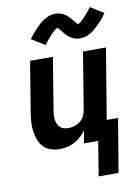

<svg xmlns="http://www.w3.org/2000/svg" viewBox="-102 -832 805 1101"><g transform="rotate(-10 300.0 -281.5)"><path d="M212 -594 135 -642Q148 -660 160.5 -674.5Q173 -689 184.5 -701Q196 -713 207.5 -723Q219 -733 234 -742Q249 -751 265 -756Q281 -761 297 -761Q305 -761 313 -760Q321 -759 328 -756.5Q335 -754 342.5 -750.5Q350 -747 355.5 -743Q361 -739 367.5 -733Q374 -727 379 -721.5Q384 -716 388 -711.5Q392 -707 398 -699.5Q404 -692 408.5 -687.5Q413 -683 416 -678Q419 -680 423 -682.5Q427 -685 431.5 -688.5Q436 -692 439 -694.5Q442 -697 444.5 -699.5Q447 -702 450 -705Q453 -708 456 -711Q459 -714 462.5 -718Q466 -722 469.5 -726Q473 -730 476.5 -734.5Q480 -739 484 -743.5Q488 -748 492 -753.5Q496 -759 500 -764L577 -716Q564 -698 552 -683.5Q540 -669 528 -657.5Q516 -646 504.5 -635.5Q493 -625 478.5 -616Q464 -607 447.5 -602Q431 -597 415 -597Q407 -597 399 -598Q391 -599 384 -601.5Q377 -604 369.5 -607.5Q362 -611 356.5 -615Q351 -619 344.5 -625Q338 -631 333 -636.5Q328 -642 324.5 -646.5Q321 -651 315 -658.5Q309 -666 303.5 -671.5Q298 -677 296 -680Q293 -678 289 -675.5Q285 -673 280.5 -669.5Q276 -666 273.5 -663.5Q271 -661 268 -658.5Q265 -656 262 -653Q259 -650 256 -647Q253 -644 250 -640Q247 -636 243.5 -632Q240 -628 236 -623.5Q232 -619 228.5 -614.5Q225 -610 221 -604.5Q217 -599 212 -594ZM381 201 414 0H331L344 -73Q330 -54 312.5 -38Q295 -22 274.5 -11.5Q254 -1 231.5 3.5Q209 8 188 8Q160 8 135 -1Q110 -10 93 -29Q76 -48 67.5 -73Q59 -98 56 -124.5Q53 -151 55 -178.5Q57 -206 62 -234L109 -520H242L192 -216Q190 -203 189 -189.5Q188 -176 190 -163Q192 -150 197 -138Q202 -126 211 -117.5Q220 -109 233 -105.5Q246 -102 259 -102Q277 -102 295 -107.5Q313 -113 328 -125Q343 -137 351.5 -154Q360 -171 363 -189L417 -520H551L483 -110H549L497 201Z"/></g></svg>

Font: Iosevka SS04 XBd Ex
Style: Italic
Weight: 800
Width: 7
Italic angle: -9°
Monospace: yes
Designer: Belleve Invis
Foundry: Belleve Invis
Version: Version 19.0.0; ttfautohint (v1.8.4)